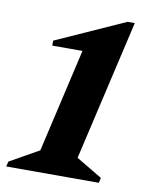

<svg xmlns="http://www.w3.org/2000/svg" viewBox="-81 -767 662 829"><g transform="rotate(10 250.5 -353.0)"><path d="M3.4 0 9 -22.4 136.4 -94.2 241 -548.4H108.6V-570.2L411.2 -706H442.6L300.4 -90.2L414.4 -22.4L409.6 0Z"/></g></svg>

Font: Platypi Light
Style: Italic
Weight: 300
Italic angle: -13°
Designer: David Sargent
Foundry: Bolt Cutter Type
Version: Version 1.200